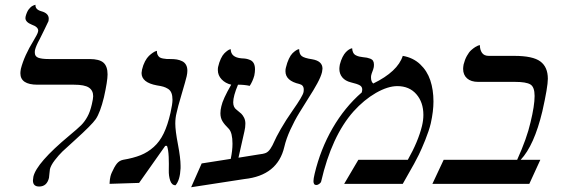

<svg xmlns="http://www.w3.org/2000/svg" viewBox="-20 -766 2336 800"><path d="M126 -558.1Q125 -554.2 125 -546.9Q125 -530.8 139.6 -525.4Q154.3 -520 183.1 -520H353Q394 -520 411.1 -504.9Q428.2 -489.7 428.2 -456.1Q428.2 -428.2 413.1 -360.8Q397.5 -296.9 378.9 -269.5Q362.3 -245.6 292 -182.1L240.2 -134.8Q224.1 -119.1 208 -98.1Q191.9 -77.1 188 -61Q186.5 -52.7 185.8 -41.3Q185.1 -29.8 184.1 -24.9Q175.3 11.2 143.1 11.2Q117.2 11.2 117.2 -14.2Q117.2 -18.1 119.1 -29.8Q132.3 -87.4 269 -201.2Q303.7 -230 318.4 -244.6Q333 -259.3 344.2 -279.8Q355.5 -299.8 362.8 -332Q368.2 -355 368.2 -365.2Q368.2 -389.2 350.3 -401.1Q332.5 -413.1 288.1 -413.1H136.2Q64.9 -413.1 64.9 -460.9Q64.9 -467.3 66.9 -479Q81.1 -534.2 120.1 -597.2Q136.2 -624 138.2 -632.8Q139.2 -634.8 139.2 -638.2Q139.2 -653.8 112.8 -663.1Q85.9 -673.8 85.9 -690.9Q85.9 -691.9 86.4 -694.3Q86.9 -696.8 86.9 -698.2Q89.4 -707.5 92.8 -715.1Q96.2 -722.7 99.9 -727.3Q103.5 -731.9 107.4 -735.6Q111.3 -739.3 115.2 -741.2L121.1 -744.1Q124 -745.1 126 -745.6L127.9 -746.1Q126 -726.6 151.9 -719.2Q183.1 -710.9 183.1 -688Q183.1 -682.1 182.1 -678.2Q181.2 -675.8 164.8 -642.1Q148.4 -608.4 145 -602.1Q129.9 -574.7 126 -558.1Z M715.8 -295.9Q710.4 -274.9 710.4 -251Q710.4 -221.7 721.4 -164.6Q732.4 -107.4 732.4 -75.2V-64.9Q730 -15.1 711.4 5.9Q695.8 5.9 689.2 -13.4Q682.6 -32.7 683.3 -57.4Q684.1 -82 682.9 -112.3Q681.6 -142.6 675.8 -158.2H668.5L559.6 -3.9L436.5 0Q436.5 -1.5 437 -7.8Q437.5 -14.2 438 -19Q438.5 -23.9 440.4 -31.7Q442.4 -39.6 445.8 -46.9Q456.1 -70.3 466.3 -83.5Q476.6 -96.7 492.7 -100.1Q536.1 -107.4 565.9 -119.4Q595.7 -131.3 620.6 -153.6Q645.5 -175.8 662.1 -210.2Q678.7 -244.6 690.4 -295.9Q698.7 -333 698.7 -350.1Q698.7 -367.2 694.3 -378.4Q689.9 -389.6 680.2 -395.8Q670.4 -401.9 660.4 -404.8Q650.4 -407.7 633.8 -410.2Q569.8 -421.9 569.8 -461.9Q569.8 -466.3 571.8 -476.1Q576.2 -495.1 584.2 -510.3Q592.3 -525.4 600.6 -533.2Q608.9 -541 616.5 -546.1Q624 -551.3 628.9 -552.7L633.8 -554.2Q633.3 -544.4 636.7 -537.6Q640.1 -530.8 645 -527.3Q649.9 -523.9 659.2 -522.2Q668.5 -520.5 674.1 -520.3Q679.7 -520 690.4 -520Q705.6 -520 717 -518.1Q728.5 -516.1 739 -511Q749.5 -505.9 755.1 -495.8Q760.7 -485.8 760.7 -471.2Q760.7 -461.4 757.8 -448.2Q753.9 -431.2 736.8 -373.5Q719.7 -315.9 715.8 -295.9Z M1055.7 -122.1Q1077.6 -124.5 1087.9 -128.9Q1098.1 -133.3 1106.9 -146.5Q1115.7 -159.7 1122.6 -176Q1129.4 -192.4 1150.1 -228.8Q1170.9 -265.1 1199.7 -306.2Q1241.2 -365.2 1244.6 -381.8Q1245.6 -385.7 1245.6 -393.1Q1245.6 -411.6 1227.5 -416Q1169.4 -429.2 1169.4 -469.2Q1169.4 -479 1171.4 -484.9Q1176.3 -505.4 1183.6 -520.8Q1190.9 -536.1 1198.2 -543.5Q1205.6 -550.8 1212.2 -555.2Q1218.8 -559.6 1222.7 -560.5L1226.6 -561Q1226.6 -541 1237.1 -532.5Q1247.6 -523.9 1280.8 -519Q1323.7 -511.7 1323.7 -480Q1323.7 -475.6 1321.8 -465.8Q1317.4 -446.8 1302 -418.5Q1286.6 -390.1 1266.6 -359.4L1227.1 -295.9Q1207 -263.2 1189.7 -225.3Q1172.4 -187.5 1164.6 -153.8Q1136.7 -34.7 998.5 -20L776.4 14.2L820.3 -85L941.4 -104Q948.7 -138.7 948.7 -167Q948.7 -212.4 933.6 -229Q915.5 -246.6 907 -260.7Q898.4 -274.9 898.4 -293.9Q898.4 -308.1 902.3 -323.2Q908.2 -352.1 943.4 -413.1Q918.9 -418.9 903.3 -435.5Q887.7 -452.1 887.7 -474.1Q887.7 -482.9 888.7 -486.8Q893.1 -506.3 900.1 -521.2Q907.2 -536.1 914.3 -543.2Q921.4 -550.3 927.5 -554.7Q933.6 -559.1 937.5 -560.1L941.4 -561Q941.4 -526.9 986.3 -522.9Q998 -522.5 1005.4 -521.2Q1012.7 -520 1022.5 -515.9Q1032.2 -511.7 1037.4 -502Q1042.5 -492.2 1042.5 -477.1Q1042.5 -465.8 1039.6 -451.2Q1033.2 -427.7 1020.5 -408.2Q999.5 -413.1 971.7 -413.1Q951.7 -365.7 951.7 -339.8Q951.7 -318.8 965.3 -309.1Q979 -298.3 985.4 -292.2Q991.7 -286.1 997.1 -275.4Q1002.4 -264.6 1002.4 -251Q1002.4 -235.4 998.5 -219.2L973.6 -108.9Z M1658.2 -533.2Q1701.2 -525.9 1730.5 -498.3Q1759.8 -470.7 1772.9 -431.4Q1786.1 -392.1 1786.1 -342.8Q1786.1 -302.7 1774.9 -252Q1767.6 -221.7 1752 -182.9Q1736.3 -144 1725.1 -121.3Q1713.9 -98.6 1705.1 -83L1658.2 0H1414.1L1473.1 -100.1H1679.2Q1722.2 -175.8 1738.3 -241.2Q1744.1 -265.6 1744.1 -287.1Q1744.1 -339.8 1714.8 -373.5Q1685.5 -407.2 1635.3 -407.2Q1596.2 -407.2 1546.4 -378.9Q1496.6 -350.1 1453.1 -301.8Q1361.8 -199.2 1317.9 -8.8Q1316.9 -4.9 1310.5 0Q1304.2 4.9 1297.9 4.9Q1286.1 4.9 1286.1 -11.2Q1286.1 -21.5 1291 -42Q1315.4 -144.5 1365.7 -231.7Q1416 -318.8 1487.3 -380.9Q1489.3 -388.7 1489.3 -393.1Q1489.3 -404.8 1479 -410.6Q1468.8 -416.5 1441.9 -422.9Q1418.5 -428.7 1406.2 -443.6Q1394 -458.5 1394 -479Q1394 -485.4 1396 -497.1Q1400.4 -514.6 1407.2 -528.1Q1414.1 -541.5 1420.7 -548.3Q1427.2 -555.2 1433.3 -559.1Q1439.5 -563 1443.4 -564L1447.3 -564.9Q1447.8 -554.2 1451.7 -546.6Q1455.6 -539.1 1463.1 -535.4Q1470.7 -531.7 1477.1 -530.3Q1483.4 -528.8 1492.2 -527.8Q1502.9 -526.9 1509 -525.6Q1515.1 -524.4 1522.9 -521.5Q1530.8 -518.6 1534.4 -512.5Q1538.1 -506.3 1538.1 -497.1Q1538.1 -488.8 1537.1 -484.9Q1535.2 -476.1 1531.7 -467.8Q1528.3 -459.5 1526.9 -453.1Q1525.9 -450.2 1525.9 -442.9Q1525.9 -425.8 1535.2 -418Q1637.2 -467.8 1658.2 -533.2Z M2122.6 -533.2Q2200.2 -533.2 2231.4 -510Q2262.7 -486.8 2262.7 -438Q2262.7 -403.8 2239.7 -301.8Q2205.6 -159.7 2149.4 -100.1H2231.4L2185.5 0H1781.7L1828.6 -100.1H2134.8Q2175.3 -189.5 2190.4 -255.9Q2207.5 -325.7 2207.5 -366.2Q2207.5 -403.8 2189.7 -414.3Q2171.9 -424.8 2126.5 -424.8H1972.7Q1942.4 -424.8 1926 -439.5Q1909.7 -454.1 1909.7 -479Q1909.7 -485.4 1911.6 -497.1Q1916.5 -517.1 1925.3 -533Q1934.1 -548.8 1943.1 -556.9Q1952.1 -564.9 1960.4 -570.1Q1968.8 -575.2 1974.1 -576.7L1979.5 -578.1Q1979.5 -558.6 1988.3 -545.9Q1997.1 -533.2 2016.6 -533.2Z"/></svg>

Font: Linux Libertine G
Style: Italic
Weight: 400
Italic angle: -12°
Designer: Philipp H. Poll
Foundry: Philipp H. Poll
Version: Version 5.1.3